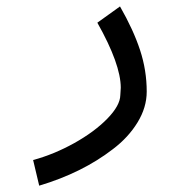

<svg xmlns="http://www.w3.org/2000/svg" viewBox="-20 -297 561 600"><path d="M356 0 357.4 -22.5Q357.4 -96.2 284.2 -226.1L355 -276.9Q397 -203.6 417.7 -140.4Q438.5 -77.1 438.5 -10.7Q438.5 38.6 409.9 85.4Q381.3 132.3 333 168.9Q236.8 243.2 102.5 283.2L83.5 203.1Q148.4 185.5 211.7 150.4Q274.9 115.2 315.2 74Q355.5 32.7 356 0Z"/></svg>

Font: GanjNamehSans
Style: Regular
Weight: 400
Designer: Mohammad Saleh Souzanchi
Foundry: http://font-store.ir
Version: Version:0.0.4;RFB:1.2.5;Building:2016-12-11 09:43:53.670092